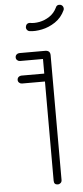

<svg xmlns="http://www.w3.org/2000/svg" viewBox="-59 -911 410 943"><g transform="rotate(-5 145.5 -439.0)"><path d="M55 -509Q47 -509 41 -514.5Q35 -520 35 -528Q35 -537 41 -542.5Q47 -548 55 -548H168V-620H55Q47 -620 41 -625.5Q35 -631 35 -639Q35 -648 41 -653.5Q47 -659 55 -659H182Q207 -659 207 -635V-20Q207 -11 201 -5.5Q195 0 187 0Q168 0 168 -20V-509ZM253 -866Q258 -880 274 -878Q282 -877 287 -870.5Q292 -864 291 -855Q291 -853 290 -851Q273 -814 241.5 -793Q210 -772 175.5 -765Q141 -758 115 -762Q107 -763 102 -769.5Q97 -776 98 -784Q99 -793 105 -798Q111 -803 120 -802Q141 -798 167 -803Q193 -808 216.5 -823.5Q240 -839 253 -866Z"/></g></svg>

Font: Libertine Sup Light
Style: Regular
Weight: 300
Designer: Bastien Sozeau
Foundry: NBR — Bastien Sozeau
Version: Version 2.003; ttfautohint (v1.8.4.7-5d5b);gftools[0.9.33]